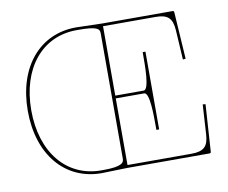

<svg xmlns="http://www.w3.org/2000/svg" viewBox="-64 -600 807 681"><g transform="rotate(-10 340.0 -259.5)"><path d="M250 -512.5H257.5C323.5 -512.5 332.5 -503 332.5 -487.5V-35.5C332.5 -21 326 -7.5 257.5 -7.5H250C125.5 -7.5 42.5 -108.5 42.5 -260C42.5 -411.5 125.5 -512.5 250 -512.5ZM250 -522.5C118 -522.5 30 -417.5 30 -260C30 -102.5 118 2.5 250 2.5C260.5 2.5 342 0 342 0H639C640.5 0 644 -1 644 -4.5L655 -174.5L645 -175.5L638.5 -68.5C636 -26 620.5 -10 575 -10H345V-250H447.5C467.5 -250 467.5 -169 467.5 -125V-115H477.5V-395H467.5V-385C467.5 -344 467.5 -260 447.5 -260H345V-510H533.5C577.5 -510 594 -495.5 597 -451.5L603.5 -344.5L613.5 -345.5L602.5 -515.5C602.5 -517 601 -520 597.5 -520H343C343 -520 260.5 -522.5 250 -522.5Z"/></g></svg>

Font: ZnikomitSC
Style: Regular
Weight: 100
Designer: gluk
Foundry: gluk
Version: Version 0.55